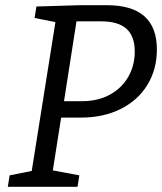

<svg xmlns="http://www.w3.org/2000/svg" viewBox="-20 -718 623 738"><path d="M391 -698Q583 -698 583 -528Q583 -452 547 -392.5Q511 -333 444.5 -299.5Q378 -266 291 -266H215L183 -63L285 -44L278 0H10L17 -44L102 -61L193 -633L113 -649L120 -693L286 -698ZM294 -329Q357 -329 403 -354.5Q449 -380 473.5 -423.5Q498 -467 498 -520Q498 -578 466.5 -607Q435 -636 368 -636H274L226 -329Z"/></svg>

Font: Bitter Pro
Style: Italic
Weight: 400
Italic angle: -9°
Designer: Sol Matas, and Bitter project Authors
Foundry: Sol Matas
Version: Version 1.010